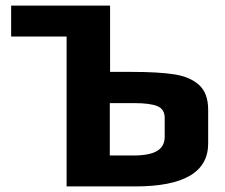

<svg xmlns="http://www.w3.org/2000/svg" viewBox="-20 -669 807 689"><path d="M219 -538H20V-649H375V-411H453Q550 -411 606.5 -402Q663 -393 695 -363.5Q727 -334 727 -275V-154Q727 0 465 0H219ZM458 -111Q517 -111 544 -127.5Q571 -144 571 -178V-246Q571 -277 545 -288Q519 -299 460 -299H374V-111Z"/></svg>

Font: Play
Style: Bold
Weight: 700
Designer: Jonas Hecksher (Cyrillic expansion: Cyreal)
Foundry: Jonas Hecksher, Playtype, e-types AS
Version: Version 2.101; ttfautohint (v1.5.65-e2d9)